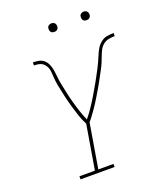

<svg xmlns="http://www.w3.org/2000/svg" viewBox="-163 -1015 939 1118"><g transform="rotate(-20 306.5 -456.0)"><path d="M140 0V-19H236L282 -294Q266 -324 255.5 -356Q245 -388 235.5 -421Q226 -454 218.5 -487.5Q211 -521 204 -555V-556Q204 -557 204 -557.5Q204 -558 203 -558V-559Q200 -574 198.5 -589.5Q197 -605 196 -620V-621Q195 -634 194 -646.5Q193 -659 189 -670Q185 -681 177.5 -691Q170 -701 160 -706.5Q150 -712 137.5 -714Q125 -716 112 -716V-735Q130 -735 148 -731.5Q166 -728 179 -717Q192 -706 199.5 -690Q207 -674 210.5 -656.5Q214 -639 215.5 -621Q217 -603 219.5 -585.5Q222 -568 226 -550.5Q230 -533 233.5 -515.5Q237 -498 241 -481Q245 -464 249.5 -447Q254 -430 259 -413Q264 -396 269.5 -379.5Q275 -363 281 -347Q287 -331 294 -315Q318 -344 338.5 -375Q359 -406 378 -438Q397 -470 415 -502Q433 -534 450 -567Q460 -586 469 -605.5Q478 -625 486 -644.5Q494 -664 505 -682.5Q516 -701 533.5 -714.5Q551 -728 571.5 -731.5Q592 -735 613 -735L612 -716Q594 -716 575 -712.5Q556 -709 540.5 -696.5Q525 -684 516 -666Q507 -648 500.5 -630Q494 -612 486.5 -594.5Q479 -577 469.5 -559.5Q460 -542 451 -525Q442 -508 432.5 -491Q423 -474 413 -457Q403 -440 393 -423.5Q383 -407 372.5 -390Q362 -373 350.5 -357Q339 -341 327.5 -325Q316 -309 303 -294L257 -19H351V0ZM491 -859Q484 -859 478.5 -861Q473 -863 469.5 -868Q466 -873 465 -879Q464 -885 465 -891Q465 -896 467.5 -900Q470 -904 473.5 -906.5Q477 -909 481.5 -910.5Q486 -912 491 -912Q497 -912 503 -909.5Q509 -907 512.5 -902Q516 -897 517 -891Q518 -885 517 -879Q516 -874 513.5 -870Q511 -866 507.5 -863.5Q504 -861 499.5 -860Q495 -859 491 -859ZM291 -859Q284 -859 278.5 -861Q273 -863 269.5 -868Q266 -873 265 -879Q264 -885 265 -891Q265 -896 267.5 -900Q270 -904 273.5 -906.5Q277 -909 281.5 -910.5Q286 -912 291 -912Q297 -912 303 -909.5Q309 -907 312.5 -902Q316 -897 317 -891Q318 -885 317 -879Q316 -874 313.5 -870Q311 -866 307.5 -863.5Q304 -861 299.5 -860Q295 -859 291 -859Z"/></g></svg>

Font: Iosevka Etoile Thin Oblique
Style: Regular
Weight: 100
Italic angle: -9°
Designer: Belleve Invis
Foundry: Belleve Invis
Version: Version 15.5.2; ttfautohint (v1.8.4)